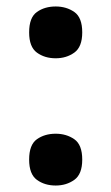

<svg xmlns="http://www.w3.org/2000/svg" viewBox="-20 -565 344 593"><path d="M152 -385Q118 -385 94 -402.5Q70 -420 70 -465Q70 -511 94 -528Q118 -545 152 -545Q185 -545 209.5 -528Q234 -511 234 -465Q234 -420 209.5 -402.5Q185 -385 152 -385ZM152 8Q118 8 94 -9.5Q70 -27 70 -72Q70 -118 94 -135Q118 -152 152 -152Q185 -152 209.5 -135Q234 -118 234 -72Q234 -27 209.5 -9.5Q185 8 152 8Z"/></svg>

Font: Noto Serif Myanmar
Style: Bold
Weight: 700
Designer: Ben Mitchell and the Monotype Design Team
Foundry: Monotype Imaging Inc.
Version: Version 2.106; ttfautohint (v1.8.4.7-5d5b)